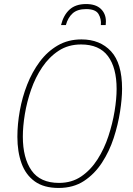

<svg xmlns="http://www.w3.org/2000/svg" viewBox="-20 -920 656 950"><path d="M270 10Q197 10 152 -22.5Q107 -55 86.5 -112Q66 -169 66 -243Q66 -305 78 -372Q90 -439 114.5 -501.5Q139 -564 176.5 -614.5Q214 -665 265.5 -695Q317 -725 383 -725Q475 -725 529.5 -666Q584 -607 584 -481Q584 -432 574 -367.5Q564 -303 542.5 -237Q521 -171 484.5 -115Q448 -59 395.5 -24.5Q343 10 270 10ZM272 -15Q335 -15 382 -47Q429 -79 462.5 -131.5Q496 -184 516.5 -246.5Q537 -309 547 -370Q557 -431 557 -480Q557 -585 514 -642.5Q471 -700 381 -700Q318 -700 270.5 -669Q223 -638 189 -587.5Q155 -537 134 -476.5Q113 -416 103 -355.5Q93 -295 93 -244Q93 -138 136 -76.5Q179 -15 272 -15ZM282 -796Q294 -845 324 -872.5Q354 -900 406 -900Q454 -900 479 -876Q504 -852 504 -814Q504 -803 503 -796H479Q482 -826 467.5 -850.5Q453 -875 406 -875Q363 -875 339.5 -854Q316 -833 306 -796Z"/></svg>

Font: Noto Sans SemiCondensed Thin
Style: Italic
Weight: 100
Width: 4
Italic angle: -12°
Designer: Monotype Design Team
Foundry: Monotype Imaging Inc.
Version: Version 2.013; ttfautohint (v1.8.4.7-5d5b)